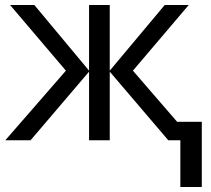

<svg xmlns="http://www.w3.org/2000/svg" viewBox="-20 -556 836 761"><path d="M333 -536.1H415V-275.9L632.8 -536.1H728L506.8 -275.9L682.1 -73.2H779.8V185.1H694.8V0H647L415 -272V0H333V-272L101.1 0H1L241.2 -275.9L20 -536.1H116.2L333 -275.9Z"/></svg>

Font: NotoSans
Style: Regular
Weight: 400
Designer: Monotype Design team
Foundry: Monotype Imaging Inc.
Version: Version 1.04